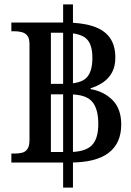

<svg xmlns="http://www.w3.org/2000/svg" viewBox="-20 -780 599 879"><path d="M32 -36V-77H47Q67 -77 82 -81Q97 -85 106 -98.5Q115 -112 115 -139V-577Q115 -603 106 -615.5Q97 -628 81 -632.5Q65 -637 46 -637H32V-677H274Q352 -677 404 -660.5Q456 -644 482 -608.5Q508 -573 508 -517Q508 -476 493 -448.5Q478 -421 452.5 -403.5Q427 -386 395 -376V-372Q457 -361 496 -321Q535 -281 535 -210Q535 -124 477 -80Q419 -36 302 -36ZM213 -84H297Q368 -84 399 -113.5Q430 -143 430 -213Q430 -282 401.5 -315Q373 -348 298 -348H213ZM213 -396H272Q348 -396 375.5 -423.5Q403 -451 403 -515Q403 -580 373 -605Q343 -630 270 -630H213ZM269 79V-760H314V79Z"/></svg>

Font: Noto Serif Thai Medium
Style: Regular
Weight: 500
Version: Version 2.001